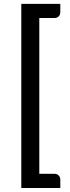

<svg xmlns="http://www.w3.org/2000/svg" viewBox="-20 -790 350 960"><path d="M176.5 -700V79H252.5Q265.5 79 273.5 87.5Q281.5 96 281.5 107.5V150H86.5V-770.5H281.5V-728Q281.5 -716.5 273.5 -708.2Q265.5 -700 252.5 -700Z"/></svg>

Font: Lato SemiBold
Style: Regular
Weight: 600
Designer: Lukasz Dziedzic with Adam Twardoch and Botio Nikoltchev
Foundry: tyPoland Lukasz Dziedzic
Version: Version 2.015; 2015-08-06; http://www.latofonts.com/